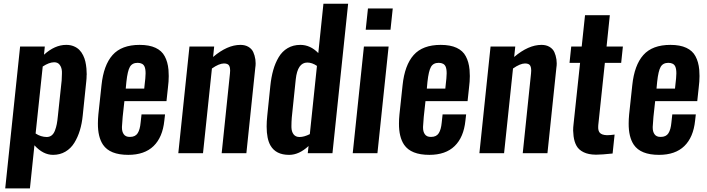

<svg xmlns="http://www.w3.org/2000/svg" viewBox="-20 -830 3832 1040"><path d="M8.3 190.4 88.9 -578.1H222.7L218.3 -533.7Q276.9 -586.9 338.4 -586.9Q338.9 -586.9 339.4 -586.9Q361.8 -586.9 379.9 -579.3Q397.9 -571.8 409.9 -559.6Q421.9 -547.4 430.2 -530.5Q438.5 -513.7 442.4 -496.3Q446.3 -479 448.2 -459Q449.7 -441.4 449.7 -426.8Q449.2 -424.8 449.2 -422.4Q449.2 -405.8 447.3 -389.2L428.2 -205.1Q423.8 -160.6 412.6 -123.8Q401.4 -86.9 382.6 -56.4Q363.8 -25.9 334.2 -8.5Q304.7 8.8 267.6 8.8Q213.4 8.8 166.5 -43L142.1 190.4ZM232.9 -87.9Q248.5 -87.9 259.8 -96.7Q271 -105.5 277.6 -122.8Q284.2 -140.1 287.6 -158Q291 -175.8 293.5 -201.7L314 -394Q315.4 -413.1 315.4 -430.2Q315.4 -436.5 315.4 -442.4Q314.5 -463.9 303.7 -478.5Q293.5 -492.7 273.9 -492.7Q273.4 -492.7 272.5 -492.7Q245.6 -492.2 211.4 -469.7L172.9 -106.9Q200.7 -88.4 232.9 -87.9Z M674.8 8.8Q575.2 8.8 538.1 -45.9Q509.8 -87.9 510.3 -161.1Q510.3 -183.6 512.7 -209L529.8 -368.2Q541 -477.1 589.8 -532Q638.7 -586.9 736.3 -586.9Q788.6 -586.9 822.5 -571Q856.4 -555.2 872.1 -525.4Q888.7 -495.1 892.6 -452.1Q894 -436 894 -418Q894 -388.7 889.6 -354.5L881.8 -282.2H653.8L644.5 -197.3Q641.6 -168 640.6 -143.6Q640.6 -141.1 640.6 -138.2Q640.6 -117.2 649.9 -103.5Q660.2 -87.9 684.1 -88.4Q712.9 -88.4 725.6 -108.2Q738.3 -127.9 741.7 -166L746.6 -210.4H874L870.1 -176.3Q860.8 -86.4 811.8 -38.8Q762.7 8.8 674.8 8.8ZM661.1 -350.1H761.2L767.1 -405.3Q768.6 -420.4 768.6 -432.6Q768.6 -457 762.7 -469.7Q753.9 -489.3 725.6 -489.7Q696.3 -489.7 683.6 -467.8Q670.9 -445.8 664.6 -386.7Z M945.8 0 1006.3 -578.1H1140.1L1134.3 -521.5Q1211.4 -586.9 1282.2 -586.9Q1307.6 -586.9 1325.7 -576.2Q1343.8 -565.4 1351.8 -547.9Q1359.9 -530.3 1363.3 -507.8Q1364.7 -497.6 1364.7 -486.8Q1364.7 -474.6 1362.8 -462.9L1314.5 0H1180.7L1225.6 -432.1Q1226.6 -440.9 1226.6 -448.2Q1226.6 -463.9 1222.2 -472.7Q1215.8 -486.3 1192.9 -486.3Q1166 -485.8 1127.9 -459L1079.6 0Z M1546.9 8.8Q1546.4 8.8 1545.4 8.8Q1474.6 8.8 1445.3 -41.5Q1424.3 -77.6 1424.3 -145Q1424.3 -171.9 1427.7 -203.6L1444.3 -364.7Q1449.2 -412.1 1460 -450.2Q1470.7 -488.3 1489.5 -520Q1508.3 -551.8 1538.1 -569.3Q1567.9 -586.9 1606.9 -586.9Q1661.1 -586.9 1704.1 -542.5L1731.9 -809.6H1865.7L1780.8 0H1647L1651.4 -39.1Q1599.6 8.8 1546.9 8.8ZM1602.5 -87.9Q1627.4 -87.9 1658.2 -103.5L1696.8 -473.1Q1670.4 -491.2 1644.5 -491.2Q1591.8 -491.2 1582 -400.4L1560.5 -193.4Q1558.6 -168.9 1558.6 -148.4Q1558.6 -144.5 1558.6 -140.6Q1559.1 -117.2 1570.1 -102.5Q1581.1 -87.9 1602.5 -87.9Z M1890.6 0 1951.2 -578.1H2085L2024.4 0ZM1960.9 -668.9 1973.1 -784.2H2107.4L2095.2 -668.9Z M2305.7 8.8Q2206.1 8.8 2168.9 -45.9Q2140.6 -87.9 2141.1 -161.1Q2141.1 -183.6 2143.6 -209L2160.6 -368.2Q2171.9 -477.1 2220.7 -532Q2269.5 -586.9 2367.2 -586.9Q2419.4 -586.9 2453.4 -571Q2487.3 -555.2 2502.9 -525.4Q2519.5 -495.1 2523.4 -452.1Q2524.9 -436 2524.9 -418Q2524.9 -388.7 2520.5 -354.5L2512.7 -282.2H2284.7L2275.4 -197.3Q2272.5 -168 2271.5 -143.6Q2271.5 -141.1 2271.5 -138.2Q2271.5 -117.2 2280.8 -103.5Q2291 -87.9 2314.9 -88.4Q2343.8 -88.4 2356.4 -108.2Q2369.1 -127.9 2372.6 -166L2377.4 -210.4H2504.9L2501 -176.3Q2491.7 -86.4 2442.6 -38.8Q2393.6 8.8 2305.7 8.8ZM2292 -350.1H2392.1L2397.9 -405.3Q2399.4 -420.4 2399.4 -432.6Q2399.4 -457 2393.6 -469.7Q2384.8 -489.3 2356.4 -489.7Q2327.1 -489.7 2314.5 -467.8Q2301.8 -445.8 2295.4 -386.7Z M2576.7 0 2637.2 -578.1H2771L2765.1 -521.5Q2842.3 -586.9 2913.1 -586.9Q2938.5 -586.9 2956.5 -576.2Q2974.6 -565.4 2982.7 -547.9Q2990.7 -530.3 2994.1 -507.8Q2995.6 -497.6 2995.6 -486.8Q2995.6 -474.6 2993.7 -462.9L2945.3 0H2811.5L2856.4 -432.1Q2857.4 -440.9 2857.4 -448.2Q2857.4 -463.9 2853 -472.7Q2846.7 -486.3 2823.7 -486.3Q2796.9 -485.8 2758.8 -459L2710.4 0Z M3206.5 7.8Q3167.5 7.3 3141.4 -5.4Q3115.2 -18.1 3103 -39.8Q3090.8 -61.5 3086.9 -91.8Q3085 -106.4 3084.5 -123Q3084.5 -140.1 3086.9 -159.2L3122.1 -489.3H3064.9L3074.2 -578.1H3130.9L3148.9 -747.6H3283.2L3265.6 -578.1H3354L3344.7 -489.3H3256.3L3220.7 -152.8Q3220.2 -147 3220.2 -141.6Q3219.7 -122.1 3228.5 -111.3Q3239.3 -98.6 3267.6 -97.7Q3286.1 -97.7 3309.1 -101.1L3298.3 1.5Q3239.3 7.8 3210.4 7.8Q3208.5 7.8 3206.5 7.8Z M3549.8 8.8Q3450.2 8.8 3413.1 -45.9Q3384.8 -87.9 3385.3 -161.1Q3385.3 -183.6 3387.7 -209L3404.8 -368.2Q3416 -477.1 3464.8 -532Q3513.7 -586.9 3611.3 -586.9Q3663.6 -586.9 3697.5 -571Q3731.4 -555.2 3747.1 -525.4Q3763.7 -495.1 3767.6 -452.1Q3769 -436 3769 -418Q3769 -388.7 3764.6 -354.5L3756.8 -282.2H3528.8L3519.5 -197.3Q3516.6 -168 3515.6 -143.6Q3515.6 -141.1 3515.6 -138.2Q3515.6 -117.2 3524.9 -103.5Q3535.2 -87.9 3559.1 -88.4Q3587.9 -88.4 3600.6 -108.2Q3613.3 -127.9 3616.7 -166L3621.6 -210.4H3749L3745.1 -176.3Q3735.8 -86.4 3686.8 -38.8Q3637.7 8.8 3549.8 8.8ZM3536.1 -350.1H3636.2L3642.1 -405.3Q3643.6 -420.4 3643.6 -432.6Q3643.6 -457 3637.7 -469.7Q3628.9 -489.3 3600.6 -489.7Q3571.3 -489.7 3558.6 -467.8Q3545.9 -445.8 3539.6 -386.7Z"/></svg>

Font: Oswald
Style: Medium
Weight: 500
Designer: Vernon Adams
Foundry: Vernon Adams
Version: 3.0; ttfautohint (v0.94.23-7a4d-dirty) -l 8 -r 50 -G 150 -x 